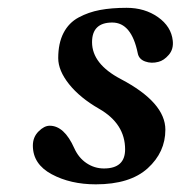

<svg xmlns="http://www.w3.org/2000/svg" viewBox="-20 -464 467 496"><path d="M426.3 -358.9Q428.7 -336.9 416 -322.3Q403.3 -307.6 389.2 -304.2Q371.1 -299.3 355 -305.2Q338.9 -311 335.9 -326.2Q319.8 -405.8 270 -405.8Q217.8 -405.8 217.8 -355Q217.8 -298.8 292 -259.8Q407.2 -199.2 407.2 -128.9Q407.2 -70.8 361.6 -29.3Q315.9 12.2 227.5 12.2Q162.1 12.2 113.5 -13.9Q64.9 -40 64.9 -87.9Q64.9 -109.9 79.6 -124.5Q94.2 -139.2 108.4 -139.2Q146 -139.2 171.9 -81.1Q183.1 -56.2 203.6 -42.5Q224.1 -28.8 248.5 -28.8Q303.2 -28.8 303.2 -78.1Q303.2 -144.5 235.8 -183.1Q186.5 -211.4 158.4 -246.6Q130.4 -281.7 130.4 -314Q130.4 -352.1 144 -378.7Q157.7 -405.3 183.1 -418.9Q208.5 -432.6 238.3 -438.2Q268.1 -443.8 307.1 -443.8Q354 -443.8 388.2 -419.7Q422.4 -395.5 426.3 -358.9Z"/></svg>

Font: Linux Libertine O
Style: Semibold Italic
Weight: 600
Italic angle: -11.5°
Designer: Philipp H. Poll
Foundry: Philipp H. Poll
Version: Version 5.1.2